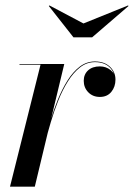

<svg xmlns="http://www.w3.org/2000/svg" viewBox="-20 -700 502 720"><path d="M17.5 0 132 -457.5H53V-460H221L110.5 0ZM147.5 -166.5Q156 -203 168.2 -244.2Q180.5 -285.5 196.5 -325.2Q212.5 -365 233 -397.8Q253.5 -430.5 279 -450Q304.5 -469.5 336 -469.5Q371.5 -469.5 392.2 -449.8Q413 -430 413 -401.5Q413 -374.5 397.5 -355.5Q382 -336.5 354.5 -336.5Q328 -336.5 311 -354Q294 -371.5 294 -397Q294 -421 310.2 -436Q326.5 -451 354.5 -451Q377.5 -451 394.8 -437.2Q412 -423.5 412 -401.5H410.5Q410.5 -428.5 390.8 -447.8Q371 -467 336 -467Q305 -467 280 -447.2Q255 -427.5 234.8 -395.2Q214.5 -363 198.8 -323.5Q183 -284 170.8 -243Q158.5 -202 150 -166.5ZM255.5 -560 163 -677.5 165.5 -679.5 293 -612 460 -679.5 462 -677.5 325.5 -560Z"/></svg>

Font: Bodoni Moda 72pt Medium
Style: Italic
Weight: 500
Italic angle: -13°
Designer: Owen Earl
Foundry: indestructible type
Version: Version 2.004